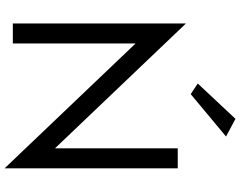

<svg xmlns="http://www.w3.org/2000/svg" viewBox="-122 -862 1020 815"><g transform="rotate(90 387.5 -455.0)"><path d="M695 -700V35L165 -521V0H80V-735L610 -179V-700ZM380 -755 335 -785 485 -945 560 -905Z"/></g></svg>

Font: Jost
Style: Regular
Weight: 400
Version: Version 3.710